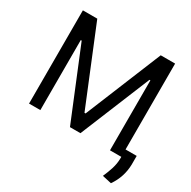

<svg xmlns="http://www.w3.org/2000/svg" viewBox="-196 -917 1290 1297"><g transform="rotate(30 448.5 -268.5)"><path d="M85.9 -727.3V0H174V-546.2H181.1L404.8 -0.4H486.5L710.2 -545.8H717.3V0H805.4V12.8C805.4 68.2 786.2 117.2 762.1 173.3L833.8 189.3C872.2 134.2 891 74.2 892.4 10.7V-57.5H805.4V-727.3H693.2L449.9 -133.2H441.4L198.2 -727.3Z"/></g></svg>

Font: Margiela Sans Text
Style: Regular
Weight: 400
Designer: Stefan Endress, Andreas Faust
Version: Version 1.100;FEAKit 1.0